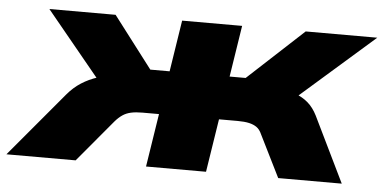

<svg xmlns="http://www.w3.org/2000/svg" viewBox="-95 -571 1287 644"><g transform="rotate(5 548.5 -249.0)"><path d="M-54 0 128 -217Q149 -242 174 -258Q199 -274 228.5 -283.5Q258 -293 291 -296L264 -234L47 -498H270L402 -325H467L494 -498H696L669 -325H723L910 -498H1151L850 -234L839 -298Q870 -295 894 -286.5Q918 -278 936.5 -262Q955 -246 968 -220L1075 0H861L791 -141Q784 -157 773.5 -164.5Q763 -172 747.5 -175.5Q732 -179 709 -179H646L618 0H416L444 -179H388Q366 -179 350 -175.5Q334 -172 321.5 -163.5Q309 -155 297 -141L179 0Z"/></g></svg>

Font: Nunito Sans 10pt Expanded Black
Style: Italic
Weight: 900
Width: 7
Italic angle: -9°
Designer: Vernon Adams
Foundry: Vernon Adams
Version: Version 3.101;gftools[0.9.27]